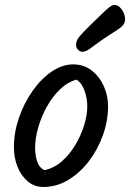

<svg xmlns="http://www.w3.org/2000/svg" viewBox="-20 -772 526 777"><path d="M349.9 -674.6Q374.3 -697.6 391.5 -714.8Q408.8 -732 421.4 -742Q433.9 -752 443.6 -752Q455.1 -752 464.7 -742.9Q474.3 -733.8 480.3 -720.5Q486.2 -707.1 486.2 -694.7Q486.2 -679.8 476.8 -669Q467.3 -658.3 446.5 -645.6Q425.6 -633 391.9 -609.9Q358.4 -585.8 342.6 -574.1Q326.7 -562.5 313.7 -562.5Q303.5 -562.5 295.6 -571Q287.7 -579.4 287.7 -590.9Q287.7 -607.7 302.1 -624.9Q316.5 -642.1 349.9 -674.6ZM417.3 -342.6Q417.3 -284.2 397 -226.3Q376.6 -168.4 340.3 -120.5Q303.9 -72.7 256.5 -44Q209.1 -15.3 155 -15.3Q120.3 -15.3 93.7 -36.8Q67.1 -58.3 51.7 -95Q36.3 -131.7 36.3 -176.7Q36.3 -235.5 56.5 -294.6Q76.7 -353.7 111 -402.9Q145.4 -452.1 188.3 -481.8Q231.3 -511.4 276.4 -511.4Q319 -511.4 350.5 -487.2Q382 -463 399.7 -424.3Q417.3 -385.6 417.3 -342.6ZM289.8 -449.7Q253.5 -439.9 222.9 -410.4Q192.2 -381 169.7 -340.4Q147.1 -299.9 134.6 -255.9Q122.1 -211.9 122.1 -172.9Q122.1 -144.7 130 -119.6Q137.8 -94.4 159.5 -83.4Q198.3 -91.2 230.1 -119Q261.9 -146.8 284.9 -185.5Q308 -224.2 320.6 -265.7Q333.2 -307.2 333.2 -341.3Q333.2 -372.7 322.4 -404.2Q311.6 -435.6 289.8 -449.7Z"/></svg>

Font: Kalam Variable Light
Style: Regular
Weight: 300
Designer: Lipi Raval, Jonny Pinhorn
Foundry: Indian Type Foundry
Version: Version 3.000